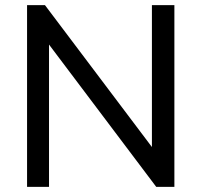

<svg xmlns="http://www.w3.org/2000/svg" viewBox="-20 -732 788 752"><path d="M86 0V-712H156L600 -123L575 -116V-712H663V0H592L149 -588L172 -596V0Z"/></svg>

Font: Muli Medium
Style: Regular
Weight: 500
Designer: Vernon Adams
Foundry: Vernon Adams
Version: Version 2.100; ttfautohint (v1.8.1.43-b0c9)